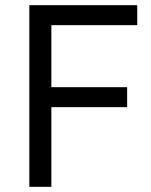

<svg xmlns="http://www.w3.org/2000/svg" viewBox="-20 -720 583 740"><path d="M93 -700H509V-623H178V-384H470V-307H178V0H93Z"/></svg>

Font: Oak Sans
Style: Regular
Weight: 400
Designer: Erik Kennedy, Walven
Foundry: Erik Kennedy, Walven
Version: Version 1.000